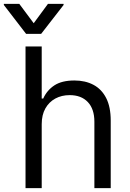

<svg xmlns="http://www.w3.org/2000/svg" viewBox="-54 -966 666 986"><path d="M160.2 -328.1V0H77.1V-727.5H160.2V-460H168Q187 -502.4 225.3 -527.6Q263.7 -552.7 328.1 -552.7Q383.8 -552.7 425.8 -530.5Q467.8 -508.3 491.2 -462.6Q514.6 -417 514.6 -346.7V0H430.7V-340.8Q430.7 -406.2 397 -441.9Q363.3 -477.5 303.7 -477.5Q262.7 -477.5 230.2 -460Q197.8 -442.4 179 -409.2Q160.2 -376 160.2 -328.1ZM44.9 -946.3 119.1 -846.7 192.4 -946.3H272.5V-940.4L157.2 -792H80.1L-34.2 -940.4V-946.3Z"/></svg>

Font: Inter V
Style: 
Weight: 400
Designer: Rasmus Andersson
Foundry: rsms
Version: Version 4.000;git-a3f224843